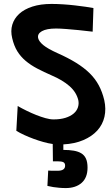

<svg xmlns="http://www.w3.org/2000/svg" viewBox="-20 -725 570 976"><path d="M70 -186Q91 -174 115.5 -162Q140 -150 164 -140.5Q188 -131 211 -124.5Q234 -118 252 -118Q287 -118 312.5 -126Q338 -134 354 -147.5Q370 -161 376 -179Q382 -197 378 -216Q368 -257 333 -287.5Q298 -318 244 -341Q203 -359 169.5 -376.5Q136 -394 110.5 -415.5Q85 -437 68 -464.5Q51 -492 42 -531Q33 -568 42.5 -599.5Q52 -631 77.5 -654.5Q103 -678 144.5 -691.5Q186 -705 242 -705Q269 -705 300.5 -703Q332 -701 361.5 -697.5Q391 -694 416 -690.5Q441 -687 455 -684L451 -564Q414 -568 379 -572Q349 -575 317 -577.5Q285 -580 265 -580Q217 -580 193 -566.5Q169 -553 174 -531Q178 -514 200.5 -495.5Q223 -477 272 -455Q326 -431 366.5 -406Q407 -381 435.5 -353Q464 -325 482 -291.5Q500 -258 510 -216Q520 -171 511 -131.5Q502 -92 475 -62Q448 -32 404 -13Q360 6 302 9V37Q332 37 355 41Q378 45 393.5 54.5Q409 64 417 81.5Q425 99 425 127Q425 178 395 204.5Q365 231 314 231Q297 231 281 229.5Q265 228 251 226Q235 223 221 220L225 142Q234 143 243 143H273Q311 143 311 117Q311 104 302 99.5Q293 95 273 95H249L248 7Q226 4 201 -3Q176 -10 151.5 -19Q127 -28 104 -38.5Q81 -49 63 -60Z"/></svg>

Font: Panefresco 999wt
Style: Regular
Weight: 900
Version: Version 1.001